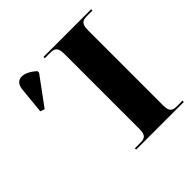

<svg xmlns="http://www.w3.org/2000/svg" viewBox="-185 -884 1046 1046"><g transform="rotate(-45 338.0 -361.5)"><path d="M89 -508 208 -670V-682C153 -734 86 -742 79 -670L64 -517ZM286 0H653V-10H609C576 -10 560 -20 560 -66V-645C560 -693 576 -704 609 -704H653V-714H286V-704H328C362 -704 378 -693 378 -646V-65C378 -20 362 -10 328 -10H286Z"/></g></svg>

Font: Noto Serif Display ExtraBold
Style: Regular
Weight: 800
Designer: Monotype Design Team
Foundry: Monotype Imaging Inc.
Version: Version 2.009